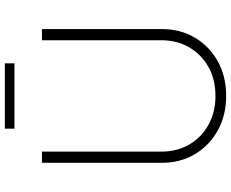

<svg xmlns="http://www.w3.org/2000/svg" viewBox="-99 -817 929 771"><g transform="rotate(-90 365.5 -431.5)"><path d="M589.4 -727.5H634.3V-246.1Q634.3 -171.9 599.9 -113.5Q565.4 -55.2 504.9 -21.5Q444.3 12.2 365.7 12.2Q288.1 12.2 227.3 -21.5Q166.5 -55.2 131.8 -113.5Q97.2 -171.9 97.2 -246.1V-727.5H142.1V-248.5Q142.1 -185.5 170.4 -136.5Q198.7 -87.4 249.5 -59.1Q300.3 -30.8 365.7 -30.8Q432.1 -30.8 482.4 -59.1Q532.7 -87.4 561 -136.5Q589.4 -185.5 589.4 -248.5ZM496.6 -876.5V-837.9H234.4V-876.5Z"/></g></svg>

Font: Inter Tight ExtraLight
Style: Regular
Weight: 250
Designer: Rasmus Andersson
Foundry: rsms
Version: Version 3.004